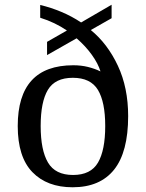

<svg xmlns="http://www.w3.org/2000/svg" viewBox="-20 -782 617 812"><path d="M287 10Q179 10 117 -54Q55 -118 55 -249Q55 -506 290 -506Q323 -506 351.5 -499Q380 -492 405 -480Q395 -513 368.5 -550Q342 -587 304 -620L179 -549V-605L263 -653Q238 -670 210 -683.5Q182 -697 150 -707V-761Q196 -750 240 -731.5Q284 -713 323 -687L452 -762V-705L364 -655Q435 -597 478.5 -504Q522 -411 522 -291Q522 -139 462.5 -64.5Q403 10 287 10ZM289 -42Q364 -42 394.5 -94.5Q425 -147 425 -249Q425 -351 394 -402Q363 -453 288 -453Q213 -453 182.5 -402Q152 -351 152 -249Q152 -147 183 -94.5Q214 -42 289 -42Z"/></svg>

Font: Noto Serif Grantha
Style: Regular
Weight: 400
Designer: Monotype Design Team
Foundry: Monotype Imaging Inc.
Version: Version 2.004; ttfautohint (v1.8.4.7-5d5b)